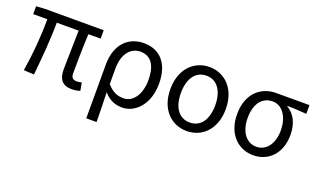

<svg xmlns="http://www.w3.org/2000/svg" viewBox="-81 -983 2634 1608"><g transform="rotate(20 1236.5 -178.5)"><path d="M542 13C573 13 598 7 616 1L603 -69C583 -65 569 -63 560 -63C526 -63 509 -78 509 -116C509 -169 510 -344 517 -468H626V-543H103L25 -538V-468H151C151 -321 137 -153 112 0L204 5C219 -147 235 -315 235 -468H430C428 -348 423 -179 423 -122C423 -35 456 13 542 13Z M741 200H833C832 103 830 34 827 -64C876 -6 932 13 991 13C1105 13 1215 -94 1215 -280C1215 -451 1132 -557 981 -557C849 -557 741 -466 741 -278ZM976 -64C928 -64 880 -76 828 -137V-275C828 -413 898 -480 977 -480C1078 -480 1121 -400 1121 -279C1121 -145 1056 -64 976 -64Z M1566 13C1702 13 1813 -90 1813 -271C1813 -453 1702 -557 1566 -557C1430 -557 1319 -453 1319 -271C1319 -90 1430 13 1566 13ZM1566 -63C1469 -63 1413 -144 1413 -271C1413 -397 1469 -480 1566 -480C1663 -480 1719 -397 1719 -271C1719 -144 1663 -63 1566 -63Z M2159 13C2292 13 2396 -85 2396 -254C2396 -356 2355 -432 2289 -470V-474C2349 -473 2399 -470 2460 -465V-543H2163C2035 -543 1916 -456 1916 -265C1916 -86 2027 13 2159 13ZM2159 -63C2073 -63 2010 -140 2010 -265C2010 -402 2075 -467 2161 -467C2254 -467 2307 -371 2307 -261C2307 -139 2246 -63 2159 -63Z"/></g></svg>

Font: Noto Sans HK
Style: Regular
Weight: 400
Designer: Ryoko NISHIZUKA 西塚涼子 (kana, bopomofo & ideographs); Paul D. Hunt (Latin, Greek & Cyrillic); Sandoll Communications 산돌커뮤니
Foundry: Adobe
Version: Version 2.004;hotconv 1.0.118;makeotfexe 2.5.65603